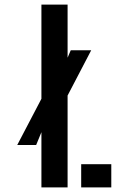

<svg xmlns="http://www.w3.org/2000/svg" viewBox="-20 -820 516 840"><path d="M55.4 -185.6 164.4 -393.9 249.4 -505.6 289.5 -600H379L261.3 -374.4L167.9 -258L138.2 -185.6ZM161.2 0V-800H275.7V0ZM335.2 0V-101.7H466.9V0Z"/></svg>

Font: Big Shoulders Stencil Text Thin
Style: Regular
Weight: 100
Designer: Patric King
Foundry: XO Type Co
Version: Version 2.001